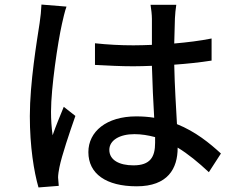

<svg xmlns="http://www.w3.org/2000/svg" viewBox="-20 -787 1040 843"><path d="M111 -277C111 -144 129 -33 149 36L238 29C237 17 236 2 235 -8C235 -19 238 -39 241 -53C251 -103 285 -204 311 -278L260 -318C245 -281 225 -234 211 -193C206 -229 204 -262 204 -297C204 -402 234 -602 252 -682C256 -700 265 -740 272 -758L162 -767C161 -742 158 -711 154 -686C142 -607 111 -424 111 -277ZM368 -119C368 -24 446 31 580 31C717 31 760 -47 760 -138V-139C806 -111 851 -74 897 -31L950 -113C901 -158 839 -209 757 -242C753 -317 747 -405 745 -503C802 -507 858 -513 909 -521V-618C859 -608 803 -601 745 -596C746 -640 747 -681 748 -706C749 -726 751 -747 754 -766H641C644 -748 647 -721 647 -704V-590C620 -589 593 -588 566 -588C508 -588 453 -591 397 -597V-502C455 -499 509 -496 565 -496C592 -496 620 -497 647 -498C649 -421 653 -338 657 -270C632 -274 606 -276 578 -276C447 -276 368 -209 368 -119ZM460 -129C460 -171 505 -198 570 -198C601 -198 631 -193 661 -185V-160C661 -98 640 -61 566 -61C504 -61 460 -84 460 -129Z"/></svg>

Font: GenEiGothic-pro-SemiBold
Style: Regular
Weight: 500
Designer: Ryoko NISHIZUKA (kana & ideographs); Paul D. Hunt (Latin, Greek & Cyrillic); Wenlong ZHANG (bopomofo); Sandoll Communica
Foundry: Adobe Systems Incorporated; o_tamon
Version: Version 1.000.140830